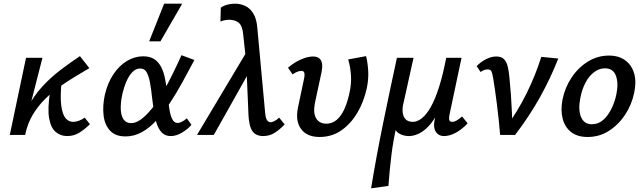

<svg xmlns="http://www.w3.org/2000/svg" viewBox="-20 -731 3491 1040"><path d="M84 0Q97 -85 130 -148.5Q163 -212 208.5 -261.5Q254 -311 306.5 -351Q359 -391 413 -427L464 -362Q429 -341 388 -316.5Q347 -292 305 -262.5Q263 -233 224.5 -195Q186 -157 157.5 -109.5Q129 -62 116 0ZM33 0 121 -418H210L103 0ZM343 6Q308 6 281.5 -16.5Q255 -39 246 -91Q237 -143 251 -232L315 -300Q305 -211 311.5 -161Q318 -111 335 -91Q352 -71 375 -71Q385 -71 397 -74Q409 -77 420 -82.5Q431 -88 439 -94L467 -58Q437 -29 408.5 -11.5Q380 6 343 6Z M660 8Q605 8 576 -23.5Q547 -55 541 -106.5Q535 -158 548 -218Q563 -282 594.5 -329Q626 -376 668 -401Q710 -426 755 -426Q794 -426 817.5 -409.5Q841 -393 854.5 -365Q868 -337 874.5 -302Q881 -267 886 -231Q891 -188 896 -150Q901 -112 911.5 -88.5Q922 -65 942 -65Q953 -65 966 -72Q979 -79 992 -90L1017 -55Q998 -32 966.5 -13Q935 6 905 6Q875 6 857 -12.5Q839 -31 829 -61Q819 -91 813.5 -127.5Q808 -164 804 -200Q799 -250 792 -286Q785 -322 773.5 -341Q762 -360 739 -360Q716 -360 697 -340.5Q678 -321 664 -288Q650 -255 641 -213Q632 -166 634.5 -133Q637 -100 651 -82Q665 -64 690 -64Q717 -64 746 -86Q775 -108 804 -144.5Q833 -181 861 -229Q889 -277 914.5 -329Q940 -381 963 -432L1033 -406Q1001 -346 968.5 -286.5Q936 -227 901 -174Q866 -121 828.5 -80Q791 -39 749 -15.5Q707 8 660 8ZM788 -507 869 -711H967L849 -507Z M1404 6Q1384 6 1366.5 -3Q1349 -12 1339 -36Q1329 -60 1326 -106L1314 -390L1297 -547Q1293 -590 1274.5 -606.5Q1256 -623 1223 -624Q1211 -624 1197 -621.5Q1183 -619 1174 -614L1176 -689Q1186 -698 1207.5 -704.5Q1229 -711 1254 -711Q1281 -711 1307 -699.5Q1333 -688 1351.5 -659Q1370 -630 1374 -578L1416 -122Q1419 -90 1427 -79.5Q1435 -69 1445 -69Q1456 -69 1469 -76.5Q1482 -84 1492 -94L1522 -57Q1493 -27 1466 -10.5Q1439 6 1404 6ZM1047 0 1326 -467 1341 -361 1138 0Z M1711 11Q1643 11 1611 -32Q1579 -75 1594 -148L1628 -310Q1630 -321 1629.5 -329.5Q1629 -338 1625 -342.5Q1621 -347 1612 -347Q1602 -347 1589.5 -342Q1577 -337 1565 -328L1540 -364Q1572 -392 1609 -408.5Q1646 -425 1675 -425Q1698 -425 1710 -414.5Q1722 -404 1724.5 -385.5Q1727 -367 1722 -342L1686 -174Q1675 -119 1692.5 -90Q1710 -61 1748 -61Q1779 -61 1803.5 -81.5Q1828 -102 1845 -139.5Q1862 -177 1873 -228Q1884 -276 1881 -323Q1878 -370 1866 -409L1963 -427Q1972 -390 1974.5 -346.5Q1977 -303 1967 -254Q1951 -180 1915.5 -120Q1880 -60 1828.5 -24.5Q1777 11 1711 11Z M1990 289Q2019 113 2055.5 -65Q2092 -243 2130 -418H2220L2163 -161Q2159 -141 2161.5 -120Q2164 -99 2177 -85Q2190 -71 2217 -71Q2240 -71 2265 -90.5Q2290 -110 2313.5 -151.5Q2337 -193 2358 -259Q2379 -325 2397 -418H2447Q2416 -265 2376 -171.5Q2336 -78 2290 -36Q2244 6 2193 6Q2182 6 2169 3Q2156 0 2144 -6.5Q2132 -13 2124.5 -23.5Q2117 -34 2116 -49L2129 -53Q2110 28 2100 110.5Q2090 193 2084 276ZM2385 6Q2366 6 2352.5 -4Q2339 -14 2333.5 -34Q2328 -54 2335 -85L2407 -418H2480L2415 -111Q2411 -92 2413.5 -81.5Q2416 -71 2430 -71Q2441 -71 2453 -78Q2465 -85 2483 -100L2513 -63Q2480 -28 2447 -11Q2414 6 2385 6Z M2689 0Q2686 -38 2681.5 -81.5Q2677 -125 2671.5 -167Q2666 -209 2661 -245Q2656 -281 2652 -304Q2647 -334 2642 -344.5Q2637 -355 2621 -355Q2611 -355 2601 -351Q2591 -347 2583 -341L2562 -373Q2587 -398 2614.5 -411.5Q2642 -425 2668 -425Q2696 -425 2710 -410.5Q2724 -396 2730 -371.5Q2736 -347 2739 -315Q2744 -266 2747.5 -217.5Q2751 -169 2753 -120Q2755 -71 2755 -23L2713 -30Q2784 -127 2832.5 -225.5Q2881 -324 2912 -423L3004 -414Q2963 -309 2905.5 -205.5Q2848 -102 2770 0Z M3163 11Q3107 11 3073 -16Q3039 -43 3027.5 -89Q3016 -135 3027 -192Q3040 -257 3076 -311Q3112 -365 3164.5 -397.5Q3217 -430 3278 -430Q3332 -430 3367 -404Q3402 -378 3415 -333Q3428 -288 3415 -228Q3402 -164 3366 -109.5Q3330 -55 3278 -22Q3226 11 3163 11ZM3186 -58Q3221 -58 3247.5 -81.5Q3274 -105 3292.5 -143Q3311 -181 3319 -222Q3331 -281 3316 -321Q3301 -361 3257 -361Q3226 -361 3198.5 -340.5Q3171 -320 3151.5 -283.5Q3132 -247 3123 -198Q3111 -135 3127.5 -96.5Q3144 -58 3186 -58Z"/></svg>

Font: Ysabeau Office SemiBold
Style: Italic
Weight: 600
Italic angle: -12°
Designer: Christian Thalmann (Catharsis Fonts)
Version: Version 2.001;gftools[0.9.30]; featfreeze: tnum,lnum,ss02